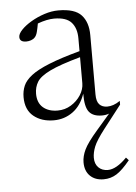

<svg xmlns="http://www.w3.org/2000/svg" viewBox="-51 -471 548 776"><g transform="rotate(-5 223.0 -83.0)"><path d="M430.5 -30 359 62Q325 106 315.5 130.2Q306 154.5 306 175Q306 200 320.5 214.5Q335 229 358.5 229Q393 229 435.5 185.5L446 197Q415.5 234.5 391.5 249.8Q367.5 265 338.5 265Q304 265 283.5 245Q263 225 263 190Q263 165 276 138Q289 111 329 65L383 2.5Q369.5 7.5 354 7.5Q318 7.5 301.8 -12.8Q285.5 -33 286 -87Q269.5 -39 235.5 -14.5Q201.5 10 158.5 10Q109 10 76.8 -16.2Q44.5 -42.5 44.5 -94Q44.5 -118.5 53.5 -139.8Q62.5 -161 87.8 -180.5Q113 -200 160.8 -219.2Q208.5 -238.5 286 -259.5V-311.5Q286 -352.5 265.2 -376Q244.5 -399.5 195 -399.5Q166.5 -399.5 128 -385.5Q124.5 -366 120.8 -351.5Q117 -337 110 -330Q104 -323.5 94.2 -320.2Q84.5 -317 75 -317Q48.5 -317 48.5 -337.5Q48.5 -350.5 63.8 -366.5Q79 -382.5 104 -397.2Q129 -412 158.2 -421.5Q187.5 -431 215 -431Q281.5 -431 308.2 -401.8Q335 -372.5 335 -320.5V-79.5Q335 -51 346.5 -38.8Q358 -26.5 378.5 -26.5Q390.5 -26.5 403.2 -30.8Q416 -35 430.5 -45ZM96 -103Q96 -66.5 118.2 -47.2Q140.5 -28 177.5 -28Q207 -28 231.5 -43Q256 -58 271 -81.2Q286 -104.5 286 -129.5V-235Q203 -212 162.5 -192.2Q122 -172.5 109 -151.2Q96 -130 96 -103Z"/></g></svg>

Font: Newsreader Text Light
Style: Regular
Weight: 300
Designer: Hugues Gentile
Foundry: Production Type
Version: Version 1.002